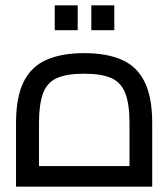

<svg xmlns="http://www.w3.org/2000/svg" viewBox="-20 -699 624 719"><path d="M40 0V-238Q40 -335 68.5 -392.5Q97 -450 154 -475Q211 -500 295 -500Q380 -500 436.5 -475Q493 -450 521.5 -392.5Q550 -335 550 -238V0ZM126 -40 82 -77H508L465 -40V-238Q465 -308 449.5 -349Q434 -390 397 -406.5Q360 -423 295 -423Q230 -423 193 -406.5Q156 -390 141 -349Q126 -308 126 -238ZM185 -586V-679H271V-586ZM322 -586V-679H408V-586Z"/></svg>

Font: Cairo Medium
Style: Regular
Weight: 500
Designer: Mohamed Gaber, Accademia di Belle Arti di Urbino
Foundry: Kief Type Foundry, Accademia di Belle Arti di Urbino
Version: Version 3.117